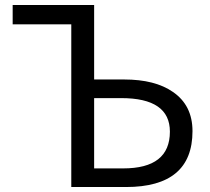

<svg xmlns="http://www.w3.org/2000/svg" viewBox="-20 -753 844 773"><path d="M267 -655H31V-733H359V-433H480Q604 -433 676 -383Q755 -329 755 -225Q755 0 487 0H267ZM476 -75Q664 -75 664 -223Q664 -358 468 -358H359V-75Z"/></svg>

Font: 思源黑体R
Style: Regular
Weight: 400
Designer: Ryoko NISHIZUKA  (kana & ideographs); Paul D. Hunt (Latin, Greek & Cyrillic); Wenlong ZHANG  (bopomofo); Sandoll Communi
Foundry: Adobe Systems Incorporated
Version: Version 1.00 June 24, 2014, initial release